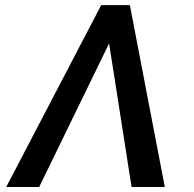

<svg xmlns="http://www.w3.org/2000/svg" viewBox="-20 -748 774 768"><path d="M506.3 0 412.6 -598.6 408.2 -727.5H499.5L639.2 0ZM428.2 -598.6 136.7 0H4.9L384.8 -727.5H475.1Z"/></svg>

Font: Inter 16pt Medium
Style: Italic
Weight: 500
Italic angle: -9.3988°
Version: Version 4.001;git-66647c0bb